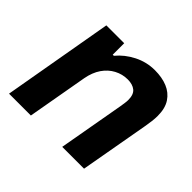

<svg xmlns="http://www.w3.org/2000/svg" viewBox="-130 -700 863 863"><g transform="rotate(45 301.0 -269.0)"><path d="M17.9 0 110.1 -526.4H223.6V-453.5H230.6Q261.6 -491.1 308.2 -514.8Q354.9 -538.4 407.1 -538.4Q452.9 -538.4 487.2 -524.2Q521.6 -509.9 541.4 -480Q561.3 -450 561.3 -401.9Q561.3 -385 559 -366.7Q556.7 -348.4 553.1 -327.9L494.7 0H356L412 -315.7Q413.7 -327.7 415.4 -338.6Q417.1 -349.4 417.1 -358.9Q417.1 -393.5 399.2 -408.1Q381.3 -422.7 350.1 -422.7Q316.5 -422.7 286.6 -406.9Q256.7 -391.1 236.2 -361.3Q215.7 -331.4 207.7 -288.1L156.7 0Z"/></g></svg>

Font: Archivo Variable SemiBold
Style: Italic
Weight: 600
Italic angle: -10°
Designer: Hector Gatti
Foundry: Omnibus-Type
Version: Version 2.001